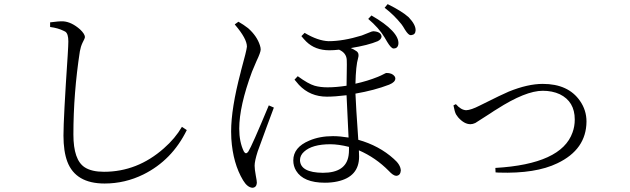

<svg xmlns="http://www.w3.org/2000/svg" viewBox="-20 -848 3040 926"><path d="M287.1 -699.2Q259.8 -712.9 221.7 -717.8V-740.2Q264.6 -746.1 285.2 -745.1Q325.2 -742.2 366.2 -706.1Q388.7 -684.6 389.6 -669.9Q389.6 -663.1 377.9 -641.6Q369.1 -623 365.2 -600.6Q334 -398.4 334 -199.2Q334 -76.2 388.7 -41Q421.9 -19.5 481.4 -19.5Q642.6 -19.5 770.5 -132.8Q825.2 -180.7 857.4 -236.3L880.9 -220.7Q809.6 -75.2 671.9 -6.8Q583 37.1 484.4 37.1Q344.7 37.1 304.7 -68.4Q286.1 -118.2 286.1 -194.3Q286.1 -278.3 306.6 -583Q309.6 -631.8 309.6 -648.4Q309.6 -685.5 294.9 -695.3Q291 -697.3 287.1 -699.2Z M1755.9 -756.8 1771.5 -773.4Q1837.9 -735.4 1871.1 -700.2Q1904.3 -665 1901.4 -635.7Q1898.4 -613.3 1877 -614.3Q1866.2 -615.2 1847.7 -645.5Q1837.9 -663.1 1834 -668.9Q1806.6 -713.9 1755.9 -756.8ZM1112.3 -730.5 1129.9 -743.2Q1154.3 -729.5 1176.8 -711.9Q1218.8 -674.8 1233.4 -629.9Q1237.3 -618.2 1237.3 -609.4Q1237.3 -595.7 1216.8 -552.7Q1205.1 -526.4 1195.3 -502Q1133.8 -335.9 1133.8 -227.5Q1133.8 -163.1 1156.2 -117.2Q1166 -100.6 1177.7 -117.2Q1194.3 -142.6 1276.4 -339.8L1300.8 -329.1Q1293 -306.6 1266.6 -237.3Q1230.5 -139.6 1222.7 -117.2Q1208 -71.3 1208 -48.8Q1208 -32.2 1213.9 0Q1218.8 24.4 1218.8 34.2Q1216.8 56.6 1197.3 57.6Q1172.9 55.7 1152.3 21.5Q1103.5 -59.6 1095.7 -178.7Q1094.7 -197.3 1094.7 -213.9Q1094.7 -325.2 1140.6 -499Q1141.6 -504.9 1142.6 -507.8Q1168.9 -602.5 1170.9 -623Q1170.9 -661.1 1114.3 -727.5Q1113.3 -729.5 1112.3 -730.5ZM1663.1 -124V-139.6Q1612.3 -152.3 1573.2 -152.3Q1485.4 -152.3 1446.3 -116.2Q1426.8 -98.6 1426.8 -75.2Q1428.7 -15.6 1537.1 -14.6Q1648.4 -14.6 1661.1 -97.7Q1663.1 -110.4 1663.1 -124ZM1433.6 -673.8 1449.2 -689.5Q1512.7 -651.4 1564.5 -649.4Q1635.7 -649.4 1724.6 -676.8Q1740.2 -682.6 1758.8 -690.4Q1774.4 -697.3 1780.3 -697.3Q1817.4 -695.3 1820.3 -671.9Q1819.3 -658.2 1801.8 -649.4Q1755.9 -629.9 1671.9 -616.2Q1684.6 -611.3 1700.2 -600.6Q1713.9 -589.8 1707 -567.4Q1696.3 -532.2 1694.3 -444.3Q1752 -457 1802.7 -477.5Q1817.4 -483.4 1832 -491.2Q1840.8 -496.1 1843.8 -496.1Q1871.1 -496.1 1882.8 -480.5Q1886.7 -474.6 1886.7 -469.7Q1886.7 -452.1 1858.4 -440.4Q1857.4 -439.5 1856.4 -439.5Q1785.2 -412.1 1694.3 -396.5Q1696.3 -340.8 1708 -173.8Q1808.6 -145.5 1878.9 -82Q1912.1 -53.7 1913.1 -25.4Q1911.1 -1 1890.6 0Q1876 -1 1855.5 -23.4Q1792 -87.9 1710.9 -123Q1711.9 -110.4 1711.9 -92.8Q1711.9 4.9 1606.4 27.3Q1579.1 33.2 1546.9 33.2Q1443.4 33.2 1408.2 -24.4Q1394.5 -46.9 1394.5 -74.2Q1394.5 -137.7 1471.7 -169.9Q1521.5 -191.4 1585.9 -191.4Q1619.1 -191.4 1661.1 -184.6Q1652.3 -373 1651.4 -388.7Q1594.7 -381.8 1556.6 -381.8Q1475.6 -381.8 1421.9 -438.5Q1411.1 -450.2 1400.4 -463.9L1416 -480.5Q1466.8 -443.4 1497.1 -434.6Q1524.4 -426.8 1559.6 -426.8Q1601.6 -426.8 1651.4 -434.6Q1651.4 -455.1 1652.3 -497.1Q1653.3 -545.9 1652.3 -559.6Q1650.4 -592.8 1615.2 -608.4Q1589.8 -605.5 1568.4 -605.5Q1500 -605.5 1457 -647.5Q1445.3 -659.2 1433.6 -673.8ZM1835 -810.5 1849.6 -828.1Q1918.9 -793.9 1951.2 -764.6Q1985.4 -728.5 1984.4 -701.2Q1983.4 -680.7 1963.9 -678.7Q1960.9 -678.7 1959 -678.7Q1949.2 -679.7 1933.6 -704.1Q1922.9 -722.7 1916 -731.4Q1879.9 -776.4 1835 -810.5Z M2167 -339.8 2178.7 -345.7Q2203.1 -317.4 2228.5 -316.4Q2252 -317.4 2293.9 -338.9Q2407.2 -395.5 2433.6 -406.2Q2525.4 -443.4 2597.7 -443.4Q2720.7 -443.4 2777.3 -361.3Q2808.6 -316.4 2808.6 -261.7Q2807.6 -127 2668 -60.5Q2563.5 -9.8 2384.8 -15.6Q2377 -16.6 2370.1 -16.6L2369.1 -38.1Q2687.5 -56.6 2741.2 -209Q2752 -238.3 2752 -271.5Q2752 -358.4 2679.7 -393.6Q2643.6 -410.2 2597.7 -410.2Q2514.6 -410.2 2376 -321.3Q2371.1 -318.4 2363.3 -313.5Q2350.6 -304.7 2345.7 -301.8Q2275.4 -256.8 2272.5 -254.9Q2259.8 -249 2249 -249Q2218.8 -249 2189.5 -282.2Q2183.6 -290 2179.7 -295.9Q2172.9 -307.6 2167 -339.8Z"/></svg>

Font: GenYoMin JP Light
Style: Regular
Weight: 300
Version: Version 1.001;PS 1;hotconv 16.6.51;makeotf.lib2.5.65220 DEVE